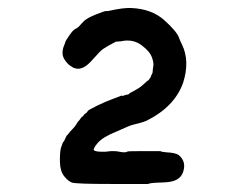

<svg xmlns="http://www.w3.org/2000/svg" viewBox="-20 -604 587 479"><path d="M148 -267 151 -271Q152 -271 152.5 -272.5Q153 -274 159.5 -280.5Q166 -287 169.5 -292.5Q173 -298 173.5 -299Q174 -300 175.5 -301.5Q177 -303 177 -303Q177 -303 180 -307Q183 -311 183 -311Q183 -311 186 -313.5Q189 -316 189 -317Q189 -318 193.5 -321Q198 -324 198.5 -326.5Q199 -329 221.5 -340Q244 -351 263.5 -358Q283 -365 283.5 -365.5Q284 -366 284.5 -365Q285 -364 290 -366Q295 -368 298 -368Q301 -368 301.5 -369.5Q302 -371 315.5 -378Q329 -385 338.5 -394Q348 -403 349 -403Q350 -403 353.5 -408Q357 -413 357 -414.5Q357 -416 359 -419Q361 -422 361 -426.5Q361 -431 362.5 -439Q364 -447 359 -461Q354 -475 336 -489Q313 -508 282 -501Q280 -501 269 -500Q246 -488 237.5 -482Q229 -476 214 -458.5Q199 -441 188.5 -436Q178 -431 170 -433Q162 -435 162 -435.5Q162 -436 156 -439.5Q150 -443 143 -452.5Q136 -462 136 -471.5Q136 -481 139.5 -489.5Q143 -498 143 -499.5Q143 -501 152.5 -515Q162 -529 167.5 -531.5Q173 -534 177 -538Q181 -542 181 -542.5Q181 -543 189 -551Q197 -559 219.5 -568Q242 -577 245 -576.5Q248 -576 252 -577Q288 -585 307 -584Q358 -582 389.5 -554Q421 -526 427 -509Q428 -505 434 -493Q454 -452 437 -398Q416 -338 346 -303Q339 -300 335 -299Q331 -298 326.5 -296.5Q322 -295 314.5 -293.5Q307 -292 296 -287Q285 -282 271 -276Q236 -262 223.5 -247Q211 -232 214.5 -229Q218 -226 231 -225.5Q244 -225 248 -226Q252 -227 261.5 -227Q271 -227 275 -226Q293 -222 298 -226Q299 -227 339 -227H380Q383 -225 395 -224Q418 -223 426 -217Q444 -202 438 -179Q433 -158 411 -152Q401 -149 378.5 -148.5Q356 -148 349 -145H263Q169 -145 159.5 -148.5Q150 -152 140 -164.5Q130 -177 129.5 -200Q129 -223 132 -235Q137 -250 138 -250Q139 -250 141 -254.5Q143 -259 143.5 -260Q144 -261 145.5 -264Q147 -267 148 -267Z"/></svg>

Font: TT2020 Style E
Style: Regular
Weight: 400
Version: Version 00.2